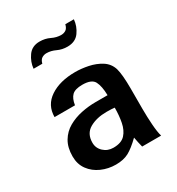

<svg xmlns="http://www.w3.org/2000/svg" viewBox="-162 -759 804 874"><g transform="rotate(-30 239.5 -322.5)"><path d="M193.4 11.7Q153.3 11.7 118.2 -3.9Q83 -19.5 61.5 -48.8Q40 -78.1 40 -119.1Q40 -166 59.1 -197.8Q78.1 -229.5 109.9 -247.6Q141.6 -265.6 179.2 -273.4Q216.8 -281.2 253.9 -281.2H317.4Q316.4 -329.1 303.2 -354.5Q290 -379.9 241.2 -379.9Q203.1 -379.9 187 -364.3Q170.9 -348.6 166 -315.4H58.6Q58.6 -377.9 109.9 -412.1Q161.1 -446.3 242.2 -446.3Q274.4 -446.3 310.1 -439Q345.7 -431.6 374.5 -413.6Q403.3 -395.5 414.1 -362.3Q418.9 -345.7 421.4 -317.9Q423.8 -290 423.8 -255.9V-147.5Q423.8 -105.5 426.8 -64.5Q429.7 -23.4 436.5 0H336.9Q334 -10.7 330.6 -26.4Q327.1 -42 325.2 -53.7Q288.1 -17.6 260.7 -2.9Q233.4 11.7 193.4 11.7ZM221.7 -60.5Q263.7 -60.5 283.7 -82.5Q303.7 -104.5 310.5 -139.6Q317.4 -174.8 317.4 -215.8Q300.8 -217.8 275.4 -217.8Q222.7 -217.8 186 -196.8Q149.4 -175.8 149.4 -127.9Q149.4 -99.6 170.4 -80.1Q191.4 -60.5 221.7 -60.5ZM85.9 -553.7Q88.9 -587.9 109.9 -617.7Q130.9 -647.5 170.9 -647.5Q200.2 -647.5 224.1 -635.7Q248 -624 272.5 -624Q286.1 -624 296.9 -630.9Q307.6 -637.7 312.5 -657.2H357.4Q354.5 -622.1 333.5 -592.8Q312.5 -563.5 270.5 -563.5Q242.2 -563.5 218.8 -574.7Q195.3 -585.9 171.9 -585.9Q158.2 -585.9 147.5 -579.1Q136.7 -572.3 131.8 -553.7Z"/></g></svg>

Font: Padauk
Style: Bold
Weight: 700
Designer: Debbi Hosken, Becca Hirsbrunner Spalinger
Foundry: SIL International
Version: Version 5.003